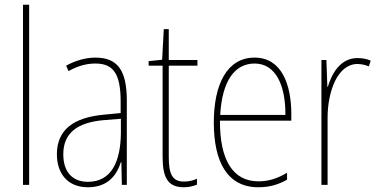

<svg xmlns="http://www.w3.org/2000/svg" viewBox="-20 -780 1595 810"><path d="M103 0V-760H77V0Z M382 -537C341 -537 297 -524 259 -503L269 -480C312 -504 349 -512 382 -512C457 -512 489 -471 489 -351V-303L416 -296C292 -284 220 -234 220 -129C220 -53 261 10 351 10C437 10 473 -43 490 -96H492L494 0H515V-356C515 -486 474 -537 382 -537ZM416 -273 490 -279V-220C489 -98 450 -13 351 -13C285 -13 247 -55 247 -129C247 -219 306 -263 416 -273Z M756 -14C705 -14 692 -49 692 -119V-503H813V-527H692V-657H671L664 -528L607 -522V-503H666V-120C666 -37 684 10 755 10C779 10 795 5 811 -1V-26C797 -19 777 -14 756 -14Z M1054 -537C937 -537 882 -423 882 -263C882 -97 939 10 1070 10C1118 10 1156 -2 1191 -22V-51C1148 -26 1113 -15 1070 -15C962 -15 907 -106 908 -271H1209V-298C1209 -424 1168 -537 1054 -537ZM1054 -512C1145 -512 1185 -417 1184 -295H909C917 -440 971 -512 1054 -512Z M1488 -535C1416 -535 1380 -470 1363 -414H1361L1357 -527H1336V0H1362V-283C1362 -394 1404 -510 1488 -510C1507 -510 1523 -505 1536 -500L1544 -524C1527 -532 1507 -535 1488 -535Z"/></svg>

Font: Noto Sans Devanagari Condensed Thin
Style: Regular
Weight: 100
Width: 3
Designer: Jelle Bosma - Monotype Design Team
Foundry: Monotype Imaging Inc.
Version: Version 2.004